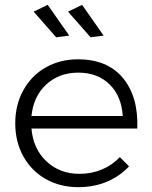

<svg xmlns="http://www.w3.org/2000/svg" viewBox="-20 -771 629 793"><path d="M547 -240H110Q117 -156 172 -104.5Q227 -53 308 -53Q358 -53 401 -71Q444 -89 475 -122L513 -84Q475 -43 421.5 -20.5Q368 2 304 2Q228 2 169 -31.5Q110 -65 76.5 -125Q43 -185 43 -262Q43 -338 76.5 -398.5Q110 -459 169 -492.5Q228 -526 302 -526Q424 -526 488 -448.5Q552 -371 547 -240ZM487 -292Q482 -374 432.5 -422.5Q383 -471 303 -471Q224 -471 171 -422Q118 -373 110 -292ZM177 -751 266 -624 212 -617 119 -723ZM319 -751 408 -624 354 -617 261 -723Z"/></svg>

Font: Gontserrat Light
Style: Regular
Weight: 300
Designer: Julieta Ulanovsky
Foundry: Julieta Ulanovsky
Version: Version 6.001